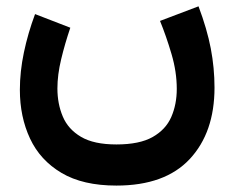

<svg xmlns="http://www.w3.org/2000/svg" viewBox="-20 -368 736 604"><path d="M346.2 86.4Q418.9 86.4 460.2 63Q501.5 39.6 518.8 0Q536.1 -39.6 536.1 -88.4Q536.1 -142.1 519.5 -198.2Q502.9 -254.4 483.4 -302.2L604.5 -348.1Q631.3 -276.9 643.1 -215.6Q654.8 -154.3 654.8 -92.3Q654.8 48.8 576.9 132.3Q499 215.8 346.2 215.8Q240.7 215.8 173.6 176Q106.4 136.2 74.5 67.9Q42.5 -0.5 42.5 -85.4Q42.5 -142.6 55.2 -203.1Q67.9 -263.7 90.3 -323.7L201.2 -280.8Q184.1 -230.5 172.4 -181.6Q160.6 -132.8 160.6 -89.8Q160.6 -41.5 177.5 -1.5Q194.3 38.6 234.9 62.5Q275.4 86.4 346.2 86.4Z"/></svg>

Font: Vazirmatn FD NL
Style: Bold
Weight: 700
Designer: Saber Rastikerdar
Foundry: Saber Rastikerdar
Version: Version 33.003